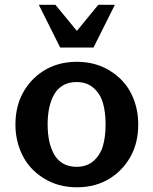

<svg xmlns="http://www.w3.org/2000/svg" viewBox="-20 -773 645 807"><path d="M462.9 -752.9 373 -573.2H232.9L143.1 -752.9H212.9L303.2 -643.1L393.1 -752.9ZM561 -250Q561 -174.3 530 -117.2Q499 -60.1 444.8 -24.9Q384.3 14.2 303.2 14.2Q223.6 14.2 162.6 -24.4Q101.6 -63 73.2 -123Q44.9 -181.2 44.9 -249Q44.9 -324.7 75.9 -381.8Q106.9 -439 161.1 -474.1Q221.7 -513.2 303.2 -513.2Q382.8 -513.2 443.8 -474.6Q504.9 -436 533.2 -376Q561 -318.8 561 -250ZM301.8 -71.8Q344.7 -71.8 373 -96.4Q401.4 -121.1 412.6 -159.7Q423.8 -198.2 423.8 -250Q423.8 -301.8 412.6 -340.3Q401.4 -378.9 373 -403.6Q344.7 -428.2 301.8 -428.2Q269 -428.2 245.1 -414.3Q221.2 -400.4 207.3 -375.5Q193.4 -350.6 186.8 -319.3Q180.2 -288.1 180.2 -250Q180.2 -211.9 186.8 -180.7Q193.4 -149.4 207.3 -124.5Q221.2 -99.6 245.1 -85.7Q269 -71.8 301.8 -71.8Z"/></svg>

Font: Perun
Style: Bold
Weight: 700
Foundry: Copyright (c) Stefan Peev, Context Ltd, 2016
Version: Version 1.0000